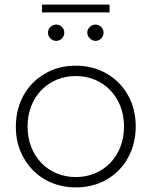

<svg xmlns="http://www.w3.org/2000/svg" viewBox="-20 -812 660 836"><path d="M49 -261C49 -210 60 -165 83 -125C128 -44 211 4 310 4C359 4 404 -7 444 -30C523 -75 571 -160 571 -261C571 -312 560 -357 537 -398C492 -478 409 -526 310 -526C261 -526 216 -515 177 -492C97 -447 49 -362 49 -261ZM100 -261C100 -390 190 -481 310 -481C430 -481 520 -390 520 -261C520 -132 430 -41 310 -41C190 -41 100 -132 100 -261ZM163 -792V-758H457V-792ZM189 -670C189 -650 205 -634 225 -634C244 -634 260 -650 260 -670C260 -689 244 -705 225 -705C205 -705 189 -689 189 -670ZM371 -645C378 -638 387 -634 396 -634C415 -634 431 -650 431 -670C431 -689 415 -705 396 -705C377 -705 360 -689 360 -670C360 -660 364 -652 371 -645Z"/></svg>

Font: Montserrat Light
Style: Regular
Weight: 300
Designer: Julieta Ulanovsky
Foundry: Julieta Ulanovsky
Version: Version 7.200